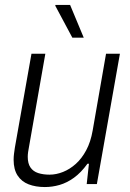

<svg xmlns="http://www.w3.org/2000/svg" viewBox="-20 -743 524 775"><path d="M161 12Q124 12 95.5 1Q67 -10 51 -34.5Q35 -59 35 -98Q35 -110 36.5 -122Q38 -134 40 -147L107 -526H163L97 -150Q95 -140 93.5 -129.5Q92 -119 92 -110Q92 -83 103 -67Q114 -51 134 -44.5Q154 -38 180 -38Q207 -38 234.5 -49Q262 -60 286 -81.5Q310 -103 328 -136.5Q346 -170 354 -216L408 -526H464L371 0H330L339 -82H333Q307 -46 278.5 -25.5Q250 -5 220.5 3.5Q191 12 161 12ZM272 -591 203 -720 204 -723H263L318 -591Z"/></svg>

Font: Archivo SemiCondensed ExtraLight
Style: Italic
Weight: 250
Width: 4
Italic angle: -10°
Designer: Hector Gatti
Foundry: Omnibus-Type
Version: Version 2.001